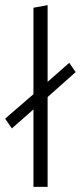

<svg xmlns="http://www.w3.org/2000/svg" viewBox="-20 -726 314 746"><path d="M249 -482 165 -408V-706L110 -696V-360L0 -265L26 -227L110 -301V0H165V-349L274 -446Z"/></svg>

Font: Catamaran ExtraLight
Style: Regular
Weight: 250
Designer: Pria Ravichandran
Version: Version 2.000